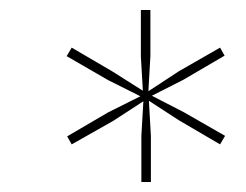

<svg xmlns="http://www.w3.org/2000/svg" viewBox="-20 -720 490 383"><path d="M262 -449 266 -518 206 -479 123 -432 114 -448 196 -496 260 -528 196 -560 113 -608 123 -625 205 -577 265 -539 261 -607V-700H280V-608L276 -538L337 -578L419 -625L428 -609L346 -561L283 -529L347 -496L429 -449L419 -432L337 -480L277 -519L281 -449V-357H262Z"/></svg>

Font: Fixel Italic Variable Display Thin
Style: Italic
Weight: 100
Italic angle: -10°
Designer: AlfaBravo + MacPaw
Foundry: Kyrylo Tkachov, Marchela Mozhyna, Serhii Makarenko, Maria Weinstein, Zakhar Kryvoshyya
Version: Version 1.210;Glyphs 3.2 (3217)